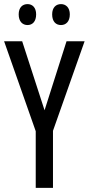

<svg xmlns="http://www.w3.org/2000/svg" viewBox="-20 -915 432 935"><path d="M71 -845C71 -810 90 -793 114 -793C138 -793 156 -810 156 -845C156 -878 138 -895 114 -895C90 -895 71 -879 71 -845ZM234 -845C234 -810 252 -793 277 -793C301 -793 320 -810 320 -845C320 -878 301 -895 277 -895C253 -895 234 -879 234 -845ZM197 -378 88 -714H0L154 -276V0H238V-278L392 -714H304Z"/></svg>

Font: Noto Sans Arabic ExtCond
Style: Regular
Weight: 400
Width: 2
Designer: Monotype Design Team, Nadine Chahine, Nizar Qandah and Khaled Hosny
Foundry: Monotype Imaging Inc.
Version: Version 2.012